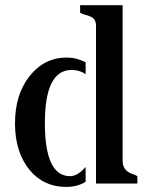

<svg xmlns="http://www.w3.org/2000/svg" viewBox="-20 -717 576 750"><path d="M355 -616.2Q355 -642.6 335.4 -651.4Q326.7 -655.8 315.4 -658.4Q304.2 -661.1 293 -667V-696.8H459V-88.9Q459 -49.8 498 -37.1Q507.8 -34.2 516.6 -28.8V0H355ZM259.8 -443.8Q155.3 -443.8 155.3 -236.3Q155.3 -28.8 253.9 -28.8Q283.2 -28.8 314.5 -64.9V-6.8Q282.2 13.2 238.3 13.2Q194.3 13.2 158.7 -3.4Q123 -20 96.7 -51.8Q38.6 -121.6 38.6 -234.9Q38.6 -348.1 95.7 -419.9Q153.3 -492.2 240.7 -492.2Q279.3 -492.2 314.5 -473.6V-427.2Q291 -443.8 259.8 -443.8Z"/></svg>

Font: Stardos Stencil
Style: Regular
Weight: 400
Version: Version 1.000